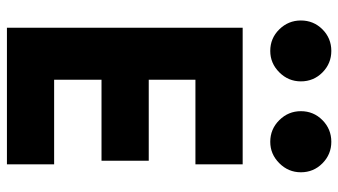

<svg xmlns="http://www.w3.org/2000/svg" viewBox="-231 -745 976 554"><g transform="rotate(90 257.0 -468.0)"><path d="M300.8 -848.1Q300.8 -884.8 326.7 -910.4Q352.5 -936 389.2 -936Q425.3 -936 451.2 -910.4Q477.1 -884.8 477.1 -848.1Q477.1 -812 450.9 -785.9Q424.8 -759.8 389.2 -759.8Q352.5 -759.8 326.7 -785.9Q300.8 -812 300.8 -848.1ZM39.1 -848.1Q39.1 -884.8 64.7 -910.4Q90.3 -936 127 -936Q163.1 -936 189 -910.4Q214.8 -884.8 214.8 -848.1Q214.8 -812 188.7 -785.9Q162.6 -759.8 127 -759.8Q90.3 -759.8 64.7 -785.9Q39.1 -812 39.1 -848.1ZM454.1 -136.2V0H60.1V-680.2H454.1V-543.9H210V-409.2H443.8V-272.9H210V-136.2Z"/></g></svg>

Font: Glacial Indifference
Style: Bold
Weight: 700
Version: Version 1.001